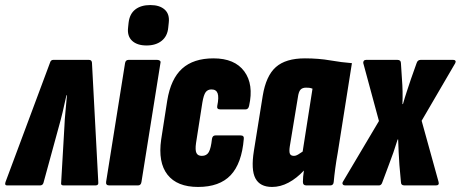

<svg xmlns="http://www.w3.org/2000/svg" viewBox="-45 -734 1823 760"><path d="M-17 0Q-28 0 -23 -14L153 -486Q156 -497 166 -497H307Q318 -497 319 -486L344 -14Q346 0 333 0H207Q195 0 197 -10L210 -234Q211 -261 214 -290.5Q217 -320 220 -357H218Q210 -320 203 -290.5Q196 -261 188 -233L127 -10Q124 0 113 0Z M388 0Q373 0 375 -14L450 -484Q452 -497 464 -497H577Q583 -497 587.5 -494Q592 -491 590 -484L515 -14Q513 0 501 0ZM535 -554Q498 -554 478 -572.5Q458 -591 462 -625L464 -644Q468 -679 490.5 -696.5Q513 -714 550 -714Q587 -714 607 -696Q627 -678 623 -644L621 -625Q618 -591 595 -572.5Q572 -554 535 -554Z M739 6Q656 6 618 -42.5Q580 -91 593 -182L617 -336Q631 -422 676 -462.5Q721 -503 800 -503Q884 -503 922 -451.5Q960 -400 941 -315Q938 -301 927 -301H827Q812 -301 815 -315Q822 -349 816.5 -364.5Q811 -380 792 -380Q777 -380 769 -369Q761 -358 756 -328L731 -168Q727 -140 732.5 -128.5Q738 -117 754 -117Q773 -117 781.5 -132Q790 -147 794 -184Q796 -198 808 -198H907Q922 -198 920 -184Q912 -87 868 -40.5Q824 6 739 6Z M1032 6Q984 6 966 -28Q948 -62 960 -137L995 -355Q1008 -434 1047 -468.5Q1086 -503 1162 -503Q1216 -503 1262 -495Q1308 -487 1348 -484L1292 -130Q1286 -97 1282 -67Q1278 -37 1276 -14Q1275 0 1262 0H1168Q1154 0 1154 -14Q1154 -23 1155 -35Q1156 -47 1158 -59Q1129 -28 1097 -11Q1065 6 1032 6ZM1119 -117Q1126 -117 1134.5 -122Q1143 -127 1153 -134L1192 -383Q1184 -386 1178.5 -386.5Q1173 -387 1166 -387Q1152 -387 1144.5 -379Q1137 -371 1134 -348L1102 -154Q1099 -134 1102.5 -125.5Q1106 -117 1119 -117Z M1321 0Q1315 0 1312 -4Q1309 -8 1312 -14L1455 -255L1393 -484Q1392 -489 1395 -493Q1398 -497 1404 -497H1528Q1542 -497 1542 -484L1546 -422Q1548 -397 1548.5 -372Q1549 -347 1548 -322H1550Q1557 -347 1565.5 -372.5Q1574 -398 1582 -422L1604 -484Q1608 -497 1620 -497H1749Q1755 -497 1757.5 -493.5Q1760 -490 1757 -484L1624 -256L1691 -14Q1695 0 1680 0H1556Q1542 0 1542 -14L1536 -81Q1534 -106 1533 -132Q1532 -158 1531 -182H1529Q1521 -156 1512 -130Q1503 -104 1494 -81L1469 -14Q1465 0 1455 0Z"/></svg>

Font: Sofia Sans Extra Condensed Black
Style: Italic
Weight: 900
Italic angle: -9°
Version: Version 4.100